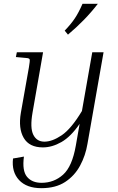

<svg xmlns="http://www.w3.org/2000/svg" viewBox="-20 -760 619 1003"><path d="M437 -9Q427 52 398.5 105Q370 158 320.5 190.5Q271 223 196 223Q119 223 79.5 180.5Q40 138 48 68L105 58Q95 132 121 163.5Q147 195 197 195Q262 195 309.5 152.5Q357 110 376 1L396 -113Q350 -46 301 -18Q252 10 204 10Q133 10 104 -39.5Q75 -89 89 -171L131 -408Q137 -443 135 -449.5Q133 -456 118 -457L63 -462L68 -487H205L150 -172Q136 -92 154 -56Q172 -20 212 -20Q253 -20 302.5 -53.5Q352 -87 408 -180L462 -487H521ZM335 -579 318 -600Q350 -633 370.5 -663.5Q391 -694 411 -740H491Q457 -696 418.5 -656.5Q380 -617 335 -579Z"/></svg>

Font: Inria Serif Light
Style: Italic
Weight: 300
Italic angle: -10°
Designer: Black Foundry Team
Foundry: Black Foundry
Version: Version 1.000; ttfautohint (v1.8.3)